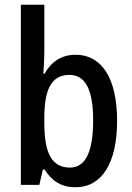

<svg xmlns="http://www.w3.org/2000/svg" viewBox="-20 -780 557 810"><path d="M167 -559V-760H68V0H146L161 -65H168C199 -16 239 10 299 10C408 10 474 -90 474 -270C474 -452 408 -549 299 -549C239 -549 197 -520 168 -469H163C165 -499 167 -531 167 -559ZM273 -464C341 -464 373 -400 373 -272C373 -138 340 -73 275 -73C198 -73 167 -135 167 -261V-279C167 -393 191 -464 273 -464Z"/></svg>

Font: Noto Sans Myanmar UI Condensed Medium
Style: Regular
Weight: 500
Width: 3
Designer: Monotype Design Team
Foundry: Monotype Imaging Inc.
Version: Version 2.103